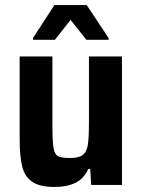

<svg xmlns="http://www.w3.org/2000/svg" viewBox="-20 -734 562 762"><path d="M58 -184V-510H188V-236Q188 -172 192.5 -146.5Q197 -121 210.5 -114Q224 -107 258 -107Q293 -107 308.5 -119Q324 -131 328.5 -159Q333 -187 333 -246V-510H464V0H342L338 -63H330Q313 -25 279.5 -8.5Q246 8 196 8Q138 8 108 -12.5Q78 -33 68 -73.5Q58 -114 58 -184ZM111 -576V-583L196 -714H324L411 -583V-576H323L260 -655L198 -576Z"/></svg>

Font: Saira Semi Condensed SemiBold
Style: Regular
Weight: 600
Width: 4
Designer: Hector Gatti with collaboration of the Omnibus-Type team
Foundry: Omnibus-Type
Version: Version 1.001; ttfautohint (v1.8)